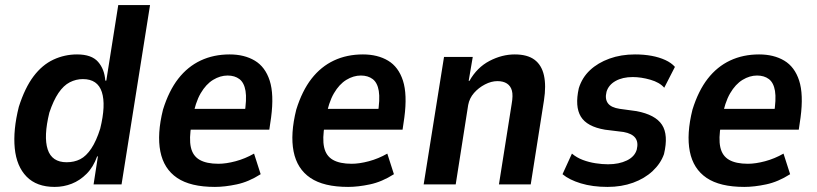

<svg xmlns="http://www.w3.org/2000/svg" viewBox="-20 -725 3214 755"><path d="M195 10Q124 10 84.5 -30.5Q45 -71 38 -142Q31 -213 54 -305Q78 -380 112 -425Q146 -470 190 -490.5Q234 -511 283 -511Q340 -511 365.5 -482Q391 -453 394 -408H398L445 -705H570L458 0H348L365 -110H362Q347 -68 320.5 -41.5Q294 -15 262 -2.5Q230 10 195 10ZM242 -87Q272 -87 295.5 -99Q319 -111 339 -141Q359 -171 374 -219Q397 -312 380.5 -363Q364 -414 306 -414Q279 -414 254.5 -401.5Q230 -389 210 -359.5Q190 -330 174 -282Q151 -188 167.5 -137.5Q184 -87 242 -87Z M825 10Q729 10 676.5 -25.5Q624 -61 610.5 -129.5Q597 -198 621 -294Q644 -368 681 -415.5Q718 -463 769 -487Q820 -511 883 -511Q941 -511 982 -486.5Q1023 -462 1040.5 -408Q1058 -354 1046 -263L1039 -215H711L724 -297H959L941 -274Q951 -335 945.5 -367.5Q940 -400 921.5 -414Q903 -428 875 -428Q846 -428 818 -411Q790 -394 769 -358Q748 -322 737 -261L733 -236Q723 -180 730.5 -146Q738 -112 765 -96.5Q792 -81 839 -81Q869 -81 906.5 -91Q944 -101 979 -121L1005 -40Q958 -10 911 0Q864 10 825 10Z M1349 10Q1253 10 1200.5 -25.5Q1148 -61 1134.5 -129.5Q1121 -198 1145 -294Q1168 -368 1205 -415.5Q1242 -463 1293 -487Q1344 -511 1407 -511Q1465 -511 1506 -486.5Q1547 -462 1564.5 -408Q1582 -354 1570 -263L1563 -215H1235L1248 -297H1483L1465 -274Q1475 -335 1469.5 -367.5Q1464 -400 1445.5 -414Q1427 -428 1399 -428Q1370 -428 1342 -411Q1314 -394 1293 -358Q1272 -322 1261 -261L1257 -236Q1247 -180 1254.5 -146Q1262 -112 1289 -96.5Q1316 -81 1363 -81Q1393 -81 1430.5 -91Q1468 -101 1503 -121L1529 -40Q1482 -10 1435 0Q1388 10 1349 10Z M1646 0 1726 -501H1839L1823 -407H1826Q1856 -460 1905 -485.5Q1954 -511 2004 -511Q2054 -511 2082 -490Q2110 -469 2119 -428.5Q2128 -388 2119 -330L2067 0H1942L1992 -316Q1998 -350 1993 -368.5Q1988 -387 1973.5 -396.5Q1959 -406 1936 -406Q1912 -406 1887 -393Q1862 -380 1844 -359.5Q1826 -339 1821 -312L1772 0Z M2369 10Q2310 10 2264 -4Q2218 -18 2192 -40L2229 -121Q2248 -105 2272 -96Q2296 -87 2322 -83Q2348 -79 2371 -79Q2414 -79 2445 -94Q2476 -109 2484 -137Q2491 -166 2478 -183Q2465 -200 2432 -206L2359 -215Q2288 -227 2264 -266.5Q2240 -306 2256 -378Q2269 -420 2300 -449Q2331 -478 2376.5 -494.5Q2422 -511 2477 -511Q2512 -511 2542 -505.5Q2572 -500 2596 -489Q2620 -478 2634 -462L2592 -380Q2574 -401 2537.5 -411.5Q2501 -422 2468 -422Q2428 -422 2400.5 -406.5Q2373 -391 2365 -364Q2358 -336 2370.5 -319Q2383 -302 2417 -297L2483 -288Q2557 -274 2583 -234.5Q2609 -195 2591 -119Q2578 -82 2546.5 -52.5Q2515 -23 2469.5 -6.5Q2424 10 2369 10Z M2907 10Q2811 10 2758.5 -25.5Q2706 -61 2692.5 -129.5Q2679 -198 2703 -294Q2726 -368 2763 -415.5Q2800 -463 2851 -487Q2902 -511 2965 -511Q3023 -511 3064 -486.5Q3105 -462 3122.5 -408Q3140 -354 3128 -263L3121 -215H2793L2806 -297H3041L3023 -274Q3033 -335 3027.5 -367.5Q3022 -400 3003.5 -414Q2985 -428 2957 -428Q2928 -428 2900 -411Q2872 -394 2851 -358Q2830 -322 2819 -261L2815 -236Q2805 -180 2812.5 -146Q2820 -112 2847 -96.5Q2874 -81 2921 -81Q2951 -81 2988.5 -91Q3026 -101 3061 -121L3087 -40Q3040 -10 2993 0Q2946 10 2907 10Z"/></svg>

Font: Nunito Sans 7pt Condensed
Style: Bold Italic
Weight: 700
Width: 3
Italic angle: -9°
Designer: Vernon Adams
Foundry: Vernon Adams
Version: Version 3.101;gftools[0.9.27]